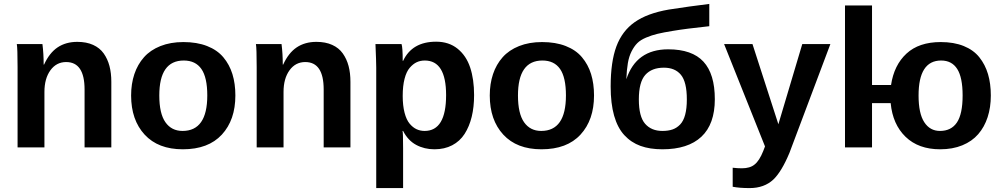

<svg xmlns="http://www.w3.org/2000/svg" viewBox="-20 -753 5121 981"><path d="M548.8 0H412.1V-295.9Q412.1 -436 317.9 -436Q268.1 -436 237.5 -393.8Q207 -351.6 207 -283.2V0H69.8V-410.2Q69.8 -506.3 65.9 -527.8H196.8Q203.1 -478.5 203.1 -422.9H205.1Q232.4 -482.9 274.4 -511Q316.4 -539.1 375 -539.1Q421.4 -539.1 455.6 -523.7Q489.7 -508.3 509.8 -480Q529.8 -451.7 539.3 -415.8Q548.8 -379.9 548.8 -335Z M1182.6 -265.1Q1182.6 -140.1 1113.5 -65.2Q1044.4 9.8 914.1 9.8Q788.1 9.8 719 -65.2Q649.9 -140.1 649.9 -265.1Q649.9 -324.7 666.5 -374.3Q683.1 -423.8 715.6 -460.4Q748 -497.1 799.6 -517.6Q851.1 -538.1 917 -538.1Q986.3 -538.1 1038.1 -517.8Q1089.8 -497.6 1121.1 -460.4Q1152.3 -423.3 1167.5 -374.5Q1182.6 -325.7 1182.6 -265.1ZM1039.1 -265.1Q1039.1 -357.4 1009 -400.6Q979 -443.8 918.9 -443.8Q793.9 -443.8 793.9 -265.1Q793.9 -172.9 825.2 -128.4Q856.4 -84 912.6 -84Q1039.1 -84 1039.1 -265.1Z M1770.5 0H1633.8V-295.9Q1633.8 -436 1539.6 -436Q1489.7 -436 1459.2 -393.8Q1428.7 -351.6 1428.7 -283.2V0H1291.5V-410.2Q1291.5 -506.3 1287.6 -527.8H1418.5Q1424.8 -478.5 1424.8 -422.9H1426.8Q1454.1 -482.9 1496.1 -511Q1538.1 -539.1 1596.7 -539.1Q1643.1 -539.1 1677.2 -523.7Q1711.4 -508.3 1731.4 -480Q1751.5 -451.7 1761 -415.8Q1770.5 -379.9 1770.5 -335Z M2402.3 -267.1Q2402.3 -206.1 2390.1 -156.2Q2377.9 -106.4 2353.8 -68.8Q2329.6 -31.2 2290.3 -10.7Q2251 9.8 2199.7 9.8Q2148.4 9.8 2106.4 -12.7Q2064.5 -35.2 2039.6 -84H2036.6Q2039.6 -78.1 2039.6 4.9V208H1902.3V-407.2Q1902.3 -436 1898.4 -527.8H2031.7Q2037.6 -510.3 2037.6 -441.9H2039.6Q2085.4 -540 2208.5 -540Q2273.4 -540 2317.9 -504.2Q2362.3 -468.3 2382.3 -408Q2402.3 -347.7 2402.3 -267.1ZM2259.3 -267.1Q2259.3 -443.8 2150.4 -443.8Q2127.9 -443.8 2109.1 -435.1Q2090.3 -426.3 2073.5 -406.7Q2056.6 -387.2 2047.1 -350.6Q2037.6 -314 2037.6 -263.2Q2037.6 -213.4 2047.1 -177Q2056.6 -140.6 2073 -121.1Q2089.4 -101.6 2108.4 -92.8Q2127.4 -84 2149.4 -84Q2259.3 -84 2259.3 -267.1Z M3015.1 -265.1Q3015.1 -140.1 2946 -65.2Q2877 9.8 2746.6 9.8Q2620.6 9.8 2551.5 -65.2Q2482.4 -140.1 2482.4 -265.1Q2482.4 -324.7 2499 -374.3Q2515.6 -423.8 2548.1 -460.4Q2580.6 -497.1 2632.1 -517.6Q2683.6 -538.1 2749.5 -538.1Q2818.8 -538.1 2870.6 -517.8Q2922.4 -497.6 2953.6 -460.4Q2984.9 -423.3 3000 -374.5Q3015.1 -325.7 3015.1 -265.1ZM2871.6 -265.1Q2871.6 -357.4 2841.6 -400.6Q2811.5 -443.8 2751.5 -443.8Q2626.5 -443.8 2626.5 -265.1Q2626.5 -172.9 2657.7 -128.4Q2689 -84 2745.1 -84Q2871.6 -84 2871.6 -265.1Z M3489.3 -245.1Q3489.3 -334 3459.2 -370.6Q3429.2 -407.2 3372.1 -407.2Q3310.1 -407.2 3277.1 -370.4Q3244.1 -333.5 3244.1 -245.1Q3244.1 -157.2 3276.1 -120.6Q3308.1 -84 3364.3 -84Q3394.5 -84 3416.3 -91.6Q3438 -99.1 3455.1 -116.9Q3472.2 -134.8 3480.7 -166.7Q3489.3 -198.7 3489.3 -245.1ZM3394 -501Q3516.1 -501 3574.2 -438Q3632.3 -375 3632.3 -246.1Q3632.3 -118.7 3563.7 -54.4Q3495.1 9.8 3364.3 9.8Q3300.3 9.8 3252.4 -7.6Q3204.6 -24.9 3169.9 -62.5Q3135.3 -100.1 3117.7 -162.1Q3100.1 -224.1 3100.1 -311Q3100.1 -437 3129.4 -515.9Q3158.7 -594.7 3222.9 -639.9Q3287.1 -685.1 3397 -704.1Q3503.4 -720.7 3604 -732.9V-619.1Q3481 -606 3418 -595.2Q3370.1 -587.4 3340.1 -580.3Q3310.1 -573.2 3281.2 -561Q3252.4 -548.8 3236.3 -532.7Q3220.2 -516.6 3207 -490.7Q3193.8 -464.8 3188 -430.7Q3182.1 -396.5 3180.2 -348.1Q3230.5 -501 3394 -501Z M3824.7 -527.8 3957 -118.2 4079.1 -527.8H4222.7L4013.7 27.8Q3973.6 124 3931.6 164.1Q3884.8 208 3810.1 208Q3758.3 208 3723.6 201.2V104Q3749 106.9 3770 106.9Q3812 106.9 3835 87.9Q3859.9 68.8 3879.9 18.1L3888.7 -4.9L3679.7 -527.8Z M4898.4 -265.1Q4898.4 -357.4 4870.8 -400.6Q4843.3 -443.8 4788.6 -443.8Q4673.3 -443.8 4673.3 -265.1Q4673.3 -173.3 4702.4 -128.7Q4731.4 -84 4782.7 -84Q4840.3 -84 4869.4 -127.4Q4898.4 -170.9 4898.4 -265.1ZM4435.5 -725.1V-318.8H4532.7Q4547.9 -420.4 4611.6 -479.2Q4675.3 -538.1 4786.6 -538.1Q4854 -538.1 4904.1 -517.8Q4954.1 -497.6 4983.9 -460.2Q5013.7 -422.9 5028.1 -374.3Q5042.5 -325.7 5042.5 -265.1Q5042.5 -204.1 5026.1 -154.1Q5009.8 -104 4978 -67.4Q4946.3 -30.8 4896.7 -10.5Q4847.2 9.8 4783.7 9.8Q4672.9 9.8 4606.9 -54Q4541 -117.7 4530.8 -226.1H4435.5V0H4297.4V-725.1Z"/></svg>

Font: Libra Sans Modern
Style: Bold
Weight: 700
Foundry: Stefan Peev, Context Ltd
Version: Version 1.000